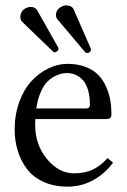

<svg xmlns="http://www.w3.org/2000/svg" viewBox="-20 -678 468 710"><path d="M68.8 -643.6Q80.6 -652.3 93.3 -652.3Q110.4 -652.3 117.2 -640.6L195.3 -502Q196.3 -501 196.3 -498Q196.3 -491.2 190.9 -488.3Q187 -484.4 182.6 -484.4Q178.7 -484.4 176.3 -487.3L62.5 -596.7Q55.2 -604 55.2 -615.7Q55.2 -632.8 68.8 -643.6ZM204.1 -651.4Q214.8 -658.2 225.1 -658.2Q228 -658.2 229 -657.7Q246.6 -656.2 252 -644L315.9 -498Q316.4 -497.1 316.4 -494.6Q316.4 -488.8 310.1 -484.4Q305.2 -481.9 301.8 -481.9Q297.9 -481.9 294.9 -484.9L192.9 -606Q187 -613.3 187 -621.6Q187 -641.6 204.1 -651.4ZM114.3 -276.9H297.9Q312.5 -276.9 312.5 -290.5Q312.5 -323.7 304.7 -347.9Q296.9 -372.1 283.9 -384.5Q271 -397 257.3 -402.3Q243.7 -407.7 228.5 -407.7Q219.2 -407.7 209.2 -406Q199.2 -404.3 183.3 -396.5Q167.5 -388.7 154.8 -375.7Q142.1 -362.8 130.6 -337.2Q119.1 -311.5 114.3 -276.9ZM377.9 -93.3 397.9 -76.7Q368.7 -36.1 325 -12Q281.2 12.2 229.5 12.2Q179.7 12.2 141.1 -5.4Q102.5 -22.9 79.8 -53Q57.1 -83 45.7 -120.1Q34.2 -157.2 34.2 -199.2Q34.2 -253.9 51.3 -300.8Q68.4 -347.7 96.2 -377.9Q124 -408.2 158.7 -425Q193.4 -441.9 229.5 -441.9Q267.6 -441.9 296.9 -430.4Q326.2 -418.9 343.8 -400.6Q361.3 -382.3 372.6 -356.9Q383.8 -331.5 387.9 -306.9Q392.1 -282.2 392.1 -254.9Q392.1 -237.8 374 -237.8H110.8Q109.9 -227.1 109.9 -217.8Q109.9 -143.1 153.6 -90.1Q197.3 -37.1 253.4 -37.1Q293.5 -37.1 322.3 -50.5Q351.1 -64 377.9 -93.3Z"/></svg>

Font: Libertinage
Style: b
Weight: 400
Designer: OSP
Foundry: OSP
Version: Version 1.0; 2008; OFL relea